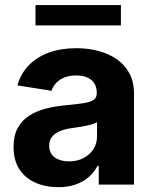

<svg xmlns="http://www.w3.org/2000/svg" viewBox="-20 -748 624 778"><path d="M216.2 10.4Q164.2 10.4 123 -8Q81.8 -26.3 58.4 -62.4Q35 -98.5 35 -152.3Q35 -198 51.5 -228.7Q68 -259.4 96.8 -278.3Q125.6 -297.2 162.4 -307.1Q199.1 -317 239.8 -320.7Q287.3 -325.3 316.4 -329.6Q345.4 -333.9 358.7 -342.9Q372.1 -352 372.1 -369.3V-371.7Q372.1 -394.2 362.4 -410Q352.6 -425.7 334.1 -433.9Q315.5 -442.2 288.7 -442.2Q261.5 -442.2 241.2 -434.1Q220.9 -426 207.7 -412Q194.4 -398 188.7 -380.1L50.6 -402Q63.9 -449.4 96.4 -483.1Q128.9 -516.8 177.9 -534.8Q226.9 -552.7 289.3 -552.7Q334.7 -552.7 376.6 -542.1Q418.6 -531.4 451.6 -509.1Q484.7 -486.7 503.9 -451.7Q523 -416.7 523 -368.2V0H380.1V-76H375.4Q362.1 -50.5 340.2 -31.1Q318.3 -11.7 287.5 -0.7Q256.7 10.4 216.2 10.4ZM259.4 -94.1Q292.8 -94.1 318.4 -107.5Q344 -120.9 358.6 -143.7Q373.2 -166.5 373.2 -194.9V-252.7Q366.4 -248.4 353.9 -244.6Q341.4 -240.8 326 -237.8Q310.6 -234.8 295.6 -232.5Q280.5 -230.3 268.2 -228.5Q241.3 -224.7 221.3 -216.1Q201.4 -207.4 190.3 -193.1Q179.3 -178.8 179.3 -157.4Q179.3 -126.3 201.8 -110.2Q224.3 -94.1 259.4 -94.1ZM469.9 -727.5V-645.1H123.8V-727.5Z"/></svg>

Font: GitLab Sans
Style: Regular
Weight: 400
Designer: Rasmus Andersson
Foundry: Modifications by GitLab B.V., manufactured by rsms
Version: Version 4.000;git-c8fb6b7